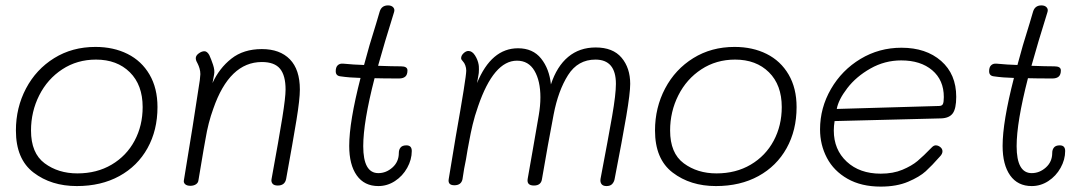

<svg xmlns="http://www.w3.org/2000/svg" viewBox="-20 -690 4045 712"><path d="M39 -206Q39 -291 76.5 -362Q114 -433 181 -474.5Q248 -516 334 -516Q401 -516 453 -490Q505 -464 534.5 -413.5Q564 -363 564 -293Q564 -207 527 -140.5Q490 -74 422.5 -37Q355 0 265 0Q170 0 104.5 -50Q39 -100 39 -206ZM509 -293Q509 -375 461.5 -422Q414 -469 336 -469Q266 -469 211 -433Q156 -397 125.5 -336.5Q95 -276 95 -206Q95 -122 145.5 -84.5Q196 -47 267 -47Q339 -47 394 -79.5Q449 -112 479 -168Q509 -224 509 -293Z M1092 -358Q1092 -322 1079.5 -245.5Q1067 -169 1041 -26Q1036 -2 1010 -2Q996 -2 990.5 -9Q985 -16 987 -26Q1015 -179 1027 -254Q1039 -329 1039 -358Q1039 -410 1018.5 -435Q998 -460 951 -460Q831 -460 771 -287Q752 -235 742 -174L735 -135Q717 -29 716 -22Q715 -12 706.5 -6.5Q698 -1 686 -1Q673 -1 666.5 -7Q660 -13 662 -22Q697 -232 721 -393Q723 -411 723 -415Q723 -426 720 -436Q717 -446 713.5 -453Q710 -460 708 -464Q706 -470 706 -474Q706 -484 717 -492Q728 -500 738 -500Q748 -500 756 -486Q763 -471 770 -450Q777 -429 774 -414L768 -382Q793 -437 838 -472.5Q883 -508 951 -508Q1018 -508 1055 -470Q1092 -432 1092 -358Z M1507 -130Q1507 -98 1490 -67.5Q1473 -37 1444.5 -18.5Q1416 0 1383 0Q1331 0 1303 -39.5Q1275 -79 1275 -149Q1275 -238 1317 -401Q1276 -402 1242 -407Q1225 -409 1225 -426Q1225 -441 1232.5 -448Q1240 -455 1252 -454Q1293 -450 1330 -449Q1348 -518 1375 -603L1388 -647Q1395 -670 1419 -670Q1432 -670 1438.5 -662.5Q1445 -655 1441 -644Q1405 -529 1382 -446Q1436 -444 1467 -444Q1491 -444 1491 -429Q1491 -413 1483 -406Q1475 -399 1460 -399Q1401 -399 1369 -400Q1327 -237 1327 -148Q1327 -48 1383 -48Q1412 -48 1435.5 -69Q1459 -90 1459 -123Q1459 -135 1465.5 -143Q1472 -151 1487 -151Q1507 -151 1507 -130Z M2317 -379Q2317 -345 2302.5 -259.5Q2288 -174 2259 -25Q2257 -15 2250 -7.5Q2243 0 2229 0Q2216 0 2210.5 -7.5Q2205 -15 2207 -27Q2236 -179 2250 -259.5Q2264 -340 2264 -379Q2264 -469 2188 -469Q2123 -469 2086.5 -411.5Q2050 -354 2033 -265Q2012 -156 1990 -27Q1987 -2 1960 -2Q1932 -2 1937 -28L1956 -136Q1968 -203 1978 -263Q1984 -298 1984 -329Q1984 -390 1962 -427.5Q1940 -465 1897 -465Q1811 -465 1753 -296Q1740 -259 1732.5 -227Q1725 -195 1720.5 -169.5Q1716 -144 1714 -135L1708 -99Q1701 -67 1695 -25Q1690 -3 1665 -3Q1640 -3 1644 -26L1670 -183Q1709 -403 1709 -428Q1709 -438 1705.5 -447.5Q1702 -457 1697 -462Q1696 -464 1693 -467Q1690 -470 1690 -474Q1690 -484 1699 -492.5Q1708 -501 1717 -501Q1731 -501 1741.5 -484.5Q1752 -468 1755 -450Q1756 -446 1756 -432Q1756 -418 1754 -410L1749 -382Q1802 -511 1901 -511Q1956 -511 1986.5 -473Q2017 -435 2023 -377Q2045 -444 2087 -479Q2129 -514 2189 -514Q2253 -514 2285 -476Q2317 -438 2317 -379Z M2409 -206Q2409 -291 2446.5 -362Q2484 -433 2551 -474.5Q2618 -516 2704 -516Q2771 -516 2823 -490Q2875 -464 2904.5 -413.5Q2934 -363 2934 -293Q2934 -207 2897 -140.5Q2860 -74 2792.5 -37Q2725 0 2635 0Q2540 0 2474.5 -50Q2409 -100 2409 -206ZM2879 -293Q2879 -375 2831.5 -422Q2784 -469 2706 -469Q2636 -469 2581 -433Q2526 -397 2495.5 -336.5Q2465 -276 2465 -206Q2465 -122 2515.5 -84.5Q2566 -47 2637 -47Q2709 -47 2764 -79.5Q2819 -112 2849 -168Q2879 -224 2879 -293Z M3021 -210Q3021 -290 3061.5 -360Q3102 -430 3171 -471.5Q3240 -513 3323 -513Q3414 -513 3470 -464Q3526 -415 3526 -331Q3526 -287 3513 -269.5Q3500 -252 3470 -251L3075 -241Q3072 -223 3072 -206Q3072 -135 3120 -90.5Q3168 -46 3246 -46Q3292 -46 3326.5 -60.5Q3361 -75 3382.5 -93Q3404 -111 3436 -144Q3443 -151 3450 -151Q3459 -151 3467 -144.5Q3475 -138 3475 -129Q3475 -119 3465 -109Q3436 -76 3413 -55Q3390 -34 3347.5 -16Q3305 2 3246 2Q3174 2 3123 -27Q3072 -56 3046.5 -104.5Q3021 -153 3021 -210ZM3462 -297Q3473 -297 3476.5 -304Q3480 -311 3480 -330Q3480 -393 3437 -429.5Q3394 -466 3322 -466Q3261 -466 3208 -436Q3155 -406 3122 -363Q3089 -320 3083 -286Z M3930 -130Q3930 -98 3913 -67.5Q3896 -37 3867.5 -18.5Q3839 0 3806 0Q3754 0 3726 -39.5Q3698 -79 3698 -149Q3698 -238 3740 -401Q3699 -402 3665 -407Q3648 -409 3648 -426Q3648 -441 3655.5 -448Q3663 -455 3675 -454Q3716 -450 3753 -449Q3771 -518 3798 -603L3811 -647Q3818 -670 3842 -670Q3855 -670 3861.5 -662.5Q3868 -655 3864 -644Q3828 -529 3805 -446Q3859 -444 3890 -444Q3914 -444 3914 -429Q3914 -413 3906 -406Q3898 -399 3883 -399Q3824 -399 3792 -400Q3750 -237 3750 -148Q3750 -48 3806 -48Q3835 -48 3858.5 -69Q3882 -90 3882 -123Q3882 -135 3888.5 -143Q3895 -151 3910 -151Q3930 -151 3930 -130Z"/></svg>

Font: Mali Light
Style: Italic
Weight: 300
Italic angle: -10°
Version: Version 1.000; ttfautohint (v1.6)